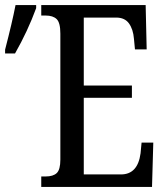

<svg xmlns="http://www.w3.org/2000/svg" viewBox="-61 -734 653 754"><path d="M101 -41H118Q148 -41 162 -54.5Q176 -68 176 -107V-602Q176 -645 161.5 -659Q147 -673 118 -673H101V-714H511L515 -540H469L465 -582Q462 -619 445.5 -642Q429 -665 395 -665H268V-398H457V-350H268V-49H414Q480 -49 491 -132L495 -174H541L536 0H101ZM-41 -539Q-13 -647 0 -714H81V-702Q48 -612 -2 -524H-41Z"/></svg>

Font: Noto Serif Cond
Style: Regular
Weight: 400
Width: 3
Designer: Monotype Design Team
Foundry: Monotype Imaging Inc.
Version: Version 1.001